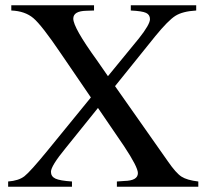

<svg xmlns="http://www.w3.org/2000/svg" viewBox="-20 -711 794 731"><path d="M727 -691V-671Q675 -668 647.5 -650.5Q620 -633 571 -573L418 -383L619 -97Q650 -52 671 -38.5Q692 -25 735 -20V0H425V-20Q450 -22 453 -22Q505 -23 505 -52Q505 -75 452 -155L353 -300L229 -146Q174 -79 174 -57Q174 -39 191 -31Q208 -23 254 -20V0H11V-20Q51 -23 73 -40Q95 -57 162 -139L326 -340L212 -507Q139 -615 107 -642Q75 -669 23 -671V-691H338V-671L309 -670Q259 -669 259 -640Q259 -606 348 -483L391 -421L509 -565Q551 -618 551 -638Q551 -655 536 -662Q521 -669 478 -671V-691Z"/></svg>

Font: MM Ethnic
Style: Regular
Weight: 400
Designer: Khon Soe Zaw Thu
Version: Version 1.00 July 18, 2016, initial release